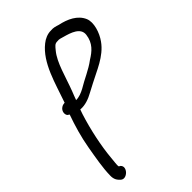

<svg xmlns="http://www.w3.org/2000/svg" viewBox="-217 -605 885 885"><g transform="rotate(-45 225.5 -163.0)"><path d="M73 -192 79 -188C60 -135 43 -77 33 -19C23 39 13 93 12 142C11 168 21 180 33 191C57 213 102 168 77 145L70 141C67 131 72 107 73 88C79 18 98 -72 122 -147L130 -170C160 -167 191 -179 216 -193C230 -201 244 -207 258 -215C308 -242 379 -267 419 -324C443 -357 460 -410 446 -443C428 -485 383 -506 335 -516C322 -520 310 -525 290 -523C270 -523 248 -514 231 -500C159 -443 134 -336 101 -243C99 -243 95 -242 93 -242C64 -236 58 -204 72 -192ZM163 -256C189 -324 206 -399 242 -442C256 -459 261 -467 278 -467C292 -469 300 -464 313 -461C349 -451 398 -436 393 -394C387 -345 357 -321 323 -300C286 -272 244 -256 203 -231C186 -222 167 -214 147 -214C151 -227 158 -242 163 -256Z"/></g></svg>

Font: Stray Cat
Style: BdCnObl
Weight: 700
Version: Version 1.0